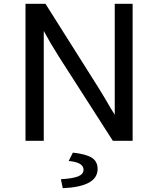

<svg xmlns="http://www.w3.org/2000/svg" viewBox="-20 -740 818 1009"><path d="M114 -720H219L500 -275Q526 -233 565 -166L583 -137V-358V-720H677V0H573L289 -443Q244 -514 210 -577V-366V0H114ZM419 152Q419 113 341 106L363 62Q434 70 463.5 89.5Q493 109 493 148Q493 241 310 249L300 202Q364 198 391.5 186.5Q419 175 419 152Z"/></svg>

Font: Nebula Sans Medium
Style: Regular
Weight: 500
Designer: Paul D. Hunt for Adobe (as Source Sans)
Foundry: Nebula Entertainment & Broadcasting LLC
Version: Version 1.010